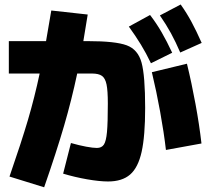

<svg xmlns="http://www.w3.org/2000/svg" viewBox="-20 -793 904 839"><path d="M153.3 -471.7H18.6V-613.3H181.2L204.1 -747.1L363.3 -729.5Q354 -670.4 344.2 -613.3H364.3Q484.4 -613.3 533.7 -595Q583 -576.7 598.6 -519.3Q614.3 -461.9 614.3 -321.3Q614.3 -198.7 598.9 -129.6Q583.5 -60.5 548.6 -30.3Q513.7 0 452.1 0Q414.6 0 360.4 -9.5Q306.2 -19 255.9 -34.2L290 -168Q326.2 -157.7 356.4 -152.1Q386.7 -146.5 403.3 -146.5Q424.3 -146.5 434.1 -161.4Q443.8 -176.3 447.5 -216.3Q451.2 -256.3 451.2 -340.8Q451.2 -396.5 445.6 -423.8Q439.9 -451.2 425.5 -461.4Q411.1 -471.7 381.8 -471.7H317.4Q293 -356.4 259.8 -242.7Q226.6 -128.9 172.9 25.4L21.5 -21.5Q73.2 -170.9 102.3 -269.5Q131.3 -368.2 153.3 -471.7ZM643.6 -477.5 796.9 -514.6Q817.4 -430.7 834.2 -339.1Q851.1 -247.6 860.4 -166L705.1 -137.7Q696.3 -213.9 679.9 -304.2Q663.6 -394.5 643.6 -477.5ZM543 -676.8 635.7 -727.5Q663.6 -691.4 686.5 -651.6Q709.5 -611.8 732.4 -562.5L639.6 -516.6Q618.7 -560.5 595.7 -598.1Q572.8 -635.7 543 -676.8ZM678.7 -725.6 769.5 -773.4Q795.9 -736.3 817.1 -696.8Q838.4 -657.2 861.3 -605.5L767.6 -563.5Q748 -609.4 727.1 -647.7Q706.1 -686 678.7 -725.6Z"/></svg>

Font: Pretendard GOV Black
Style: Regular
Weight: 900
Designer: Base glyphs from Inter by Rasmus Andersson; Hangeul glyphs from Noto Sans CJK(Source Han Sans) by Jang Soo-young and Kan
Foundry: Kil Hyung-jin
Version: Version 1.309